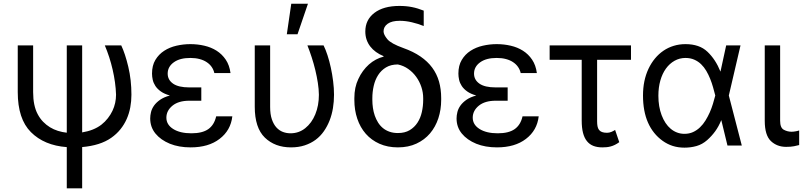

<svg xmlns="http://www.w3.org/2000/svg" viewBox="-20 -793 4378 1046"><path d="M160.5 -545.5V-291.2Q160.5 -217.3 185.4 -170.8Q197.8 -147.4 214.8 -129.8Q231.9 -112.2 252.1 -99.8Q272.4 -87.4 295.6 -80.1Q318.9 -72.8 343.8 -70V-545.5H427.6V-71.7Q491.1 -82 532.3 -113.6Q552.6 -129.6 567.6 -149Q582.7 -168.3 592.7 -189.3Q602.6 -210.2 607.4 -232.4Q612.2 -254.6 612.2 -277Q611.2 -310 606.4 -344.6Q601.6 -379.3 593.6 -413.9Q585.6 -448.5 574.8 -481.9Q563.9 -515.3 551.1 -545.5H640.6Q661.9 -500.7 679 -429Q696 -357.2 696 -277Q696 -241.8 689.8 -208.5Q683.6 -175.1 670.3 -144.9Q657 -114.7 636 -88.6Q615.1 -62.5 585.6 -41.9Q526.3 -0.4 427.6 8.2V233H343.8V8.5Q220.9 -0.7 148.4 -73.2Q76.7 -144.9 76.7 -291.2V-545.5Z M905.5 -272.7Q875.4 -281.2 856.4 -294.7Q837.4 -308.2 826.7 -324.4Q816.1 -340.6 812.1 -358.1Q808.2 -375.7 808.2 -392Q808.2 -436.1 826.5 -466.6Q844.8 -497.2 874.5 -516.3Q904.1 -535.5 941.4 -544Q978.7 -552.6 1017 -552.6Q1056.5 -552.6 1093.4 -544Q1130.3 -535.5 1160 -516.7Q1189.6 -497.9 1209.9 -467.9Q1230.1 -437.9 1235.8 -394.9H1147.7Q1143.5 -413.7 1132.8 -428.8Q1122.2 -443.9 1105.6 -454.7Q1089.1 -465.6 1066.9 -471.4Q1044.7 -477.3 1017 -477.3Q988.6 -477.3 966.4 -471.6Q944.2 -465.9 927.2 -453.8Q893.5 -429.7 893.5 -392Q893.5 -358 922.8 -337.4Q952.1 -316.8 1011.4 -316.8H1076.7V-244.3H1011.4Q953.1 -244.3 920.1 -217.7Q886.4 -190.3 886.4 -152Q886.4 -113.6 923.7 -90.2Q960.9 -66.8 1022.7 -66.8Q1082.4 -66.8 1114.7 -89.5Q1147 -112.2 1157.7 -159.1H1245.7Q1236.9 -82.4 1176.1 -36.2Q1116.1 9.9 1018.5 9.9Q954.5 9.9 905.5 -9.9Q855.5 -30.5 826.9 -65.5Q798.3 -100.5 798.3 -147.7Q798.3 -164.1 802.7 -182.4Q807.2 -200.6 819.2 -217.7Q831.3 -234.7 852.1 -249.3Q872.9 -263.8 905.5 -272.7Z M1451.7 -545.5V-210.2Q1451.7 -170.5 1461.1 -142.9Q1470.5 -115.4 1486 -98.5Q1501.4 -81.7 1521.3 -74.2Q1541.2 -66.8 1562.5 -66.8Q1608.3 -66.8 1643.1 -94.8Q1660.5 -108.7 1674.4 -127.8Q1688.2 -147 1697.8 -170.5Q1707.4 -193.9 1712.4 -220.7Q1717.3 -247.5 1717.3 -277Q1717 -307.2 1711.6 -341.6Q1706.3 -376.1 1697.8 -411.2Q1689.3 -446.4 1678.1 -480.8Q1666.9 -515.3 1654.8 -545.5H1742.9Q1753.9 -523.4 1764.2 -492Q1774.5 -460.6 1782.3 -424.5Q1790.1 -388.5 1794.9 -350.3Q1799.7 -312.1 1799.7 -277Q1799.7 -239.7 1793.9 -204Q1788 -168.3 1775.6 -136.5Q1763.1 -104.8 1744.3 -77.8Q1725.5 -50.8 1699.4 -31.4Q1673.3 -12.1 1639.9 -1.1Q1606.5 9.9 1565.3 9.9Q1478 9.9 1422.9 -43.3Q1367.9 -96.6 1367.9 -211.6V-545.5ZM1566.8 -772.7H1657.7L1600.9 -606.5H1542.6Z M1910.5 -248.6V-258.5Q1910.5 -317.8 1932.2 -362.6Q1942.8 -386 1957.6 -406.1Q1972.3 -426.1 1989.9 -441.8Q2007.5 -457.4 2027.7 -468.2Q2047.9 -479 2069.6 -484.4V-487.2Q2046.9 -496.4 2028.4 -509.8Q2009.9 -523.1 1997 -540Q1984 -556.8 1977.1 -577.2Q1970.2 -597.7 1970.2 -621.4Q1970.2 -685 2019.5 -722.7Q2069.2 -760.7 2156.2 -760.7Q2175.4 -760.7 2192.3 -759.1Q2209.2 -757.5 2225.1 -754.3Q2241.1 -751.1 2256.6 -746.3Q2272 -741.5 2288.4 -735.1V-651.3Q2258.5 -663.4 2224.3 -671.5Q2190 -679.7 2157.7 -679.7Q2114.7 -679.7 2092.2 -663.7Q2069.6 -647.7 2069.6 -622.2Q2069.6 -604.4 2090.2 -579.5Q2110.1 -555.4 2177.6 -531.2Q2231.5 -512.1 2270.4 -485.4Q2309.3 -458.8 2334.5 -424.7Q2359.7 -390.6 2371.6 -349.1Q2383.5 -307.5 2383.5 -258.5V-248.6Q2383.5 -195.7 2368.1 -148.6Q2352.6 -101.6 2322.8 -66.4Q2293 -31.2 2248.9 -10.7Q2204.9 9.9 2147.7 9.9Q2091.6 9.9 2047.4 -9.8Q2003.2 -29.5 1972.8 -64.1Q1942.5 -98.7 1926.5 -146Q1910.5 -193.2 1910.5 -248.6ZM2008.5 -258.5V-248.6Q2008.5 -226.9 2011.7 -204.9Q2014.9 -182.9 2021.8 -163Q2028.8 -143.1 2039.6 -125.7Q2050.4 -108.3 2065.9 -95.5Q2081.3 -82.7 2101.7 -75.5Q2122.2 -68.2 2147.7 -68.2Q2185.7 -68.2 2211.8 -83.8Q2237.9 -99.4 2254.4 -124.8Q2271 -150.2 2278.2 -182.7Q2285.5 -215.2 2285.5 -248.6V-258.5Q2285.5 -289.1 2275.6 -319.1Q2265.6 -349.1 2247.5 -374.3Q2229.4 -399.5 2204 -417.4Q2178.6 -435.4 2147.7 -441.8Q2109.4 -441.8 2082.9 -425.8Q2056.5 -409.8 2040 -383.9Q2023.4 -358 2016 -325.1Q2008.5 -292.3 2008.5 -258.5Z M2574.6 -272.7Q2544.4 -281.2 2525.4 -294.7Q2506.4 -308.2 2495.7 -324.4Q2485.1 -340.6 2481.2 -358.1Q2477.3 -375.7 2477.3 -392Q2477.3 -436.1 2495.6 -466.6Q2513.8 -497.2 2543.5 -516.3Q2573.2 -535.5 2610.4 -544Q2647.7 -552.6 2686.1 -552.6Q2725.5 -552.6 2762.4 -544Q2799.4 -535.5 2829 -516.7Q2858.7 -497.9 2878.9 -467.9Q2899.1 -437.9 2904.8 -394.9H2816.8Q2812.5 -413.7 2801.8 -428.8Q2791.2 -443.9 2774.7 -454.7Q2758.2 -465.6 2736 -471.4Q2713.8 -477.3 2686.1 -477.3Q2657.7 -477.3 2635.5 -471.6Q2613.3 -465.9 2596.2 -453.8Q2562.5 -429.7 2562.5 -392Q2562.5 -358 2591.8 -337.4Q2621.1 -316.8 2680.4 -316.8H2745.7V-244.3H2680.4Q2622.2 -244.3 2589.1 -217.7Q2555.4 -190.3 2555.4 -152Q2555.4 -113.6 2592.7 -90.2Q2630 -66.8 2691.8 -66.8Q2751.4 -66.8 2783.7 -89.5Q2816.1 -112.2 2826.7 -159.1H2914.8Q2905.9 -82.4 2845.2 -36.2Q2785.2 9.9 2687.5 9.9Q2623.6 9.9 2574.6 -9.9Q2524.5 -30.5 2495.9 -65.5Q2467.3 -100.5 2467.3 -147.7Q2467.3 -164.1 2471.8 -182.4Q2476.2 -200.6 2488.3 -217.7Q2500.4 -234.7 2521.1 -249.3Q2541.9 -263.8 2574.6 -272.7Z M2974.4 -545.5H3417.6V-467.3H3233V-132.1Q3233 -117.2 3235.1 -105.5Q3237.2 -93.8 3243.1 -85.8Q3248.9 -77.8 3259.6 -73.7Q3270.2 -69.6 3286.9 -69.6Q3299.7 -69.6 3311.6 -74.8Q3323.5 -79.9 3331 -85.2L3353.7 -18.5Q3341.6 -9.6 3329.9 -3.9Q3318.2 1.8 3307 4.8Q3295.8 7.8 3284.4 8.9Q3273.1 9.9 3261.4 9.9Q3233.7 9.9 3212.7 1.8Q3191.8 -6.4 3177.6 -24Q3163.4 -41.5 3156.2 -69.2Q3149.1 -96.9 3149.1 -136.4V-467.3H2974.4Z M3512.8 -418Q3527.7 -449.6 3548.3 -474.4Q3568.9 -499.3 3594.5 -516.7Q3620 -534.1 3650.2 -543.3Q3680.4 -552.6 3714.5 -552.6Q3752.1 -552.6 3782 -542.4Q3811.8 -532.3 3834.2 -511Q3878.6 -468.8 3904.8 -403.4H3905.2L3936.1 -545.5H4014.2L3950.6 -272.7L4021.3 0H3943.2L3909.8 -137.8H3909.1Q3895.6 -104.4 3876.4 -77.9Q3857.2 -51.5 3832.7 -29.8Q3806.1 -6.4 3774.7 2.5Q3743.3 11.4 3708.8 11.4Q3674.4 11.4 3644.9 2Q3615.4 -7.5 3589.8 -25.9Q3537.3 -63.6 3510.1 -125.4Q3483 -187.1 3483 -272.7Q3483 -354.8 3512.8 -418ZM3584.5 -165.5Q3593.4 -142 3605.8 -123.2Q3618.3 -104.4 3634.1 -91.3Q3649.9 -78.1 3668.7 -71Q3687.5 -63.9 3708.8 -63.9Q3734.7 -63.9 3755.7 -73.5Q3776.6 -83.1 3793.5 -99.3Q3810.4 -115.4 3823.5 -136.7Q3836.6 -158 3846.8 -180.9Q3856.9 -203.8 3864 -227.3Q3871.1 -250.7 3876.4 -271.3L3876.8 -272.7L3876.4 -274.1Q3871.1 -295.1 3864.5 -318.2Q3858 -341.3 3848.9 -363.8Q3839.8 -386.4 3827.8 -407Q3815.7 -427.6 3799.5 -443.2Q3783.4 -458.8 3762.3 -468Q3741.1 -477.3 3714.5 -477.3Q3682.2 -477.3 3655 -462Q3627.8 -446.7 3608.1 -419.6Q3588.4 -392.4 3577.6 -354.6Q3566.8 -316.8 3566.8 -271.3Q3566.8 -212 3584.5 -165.5Z M4230.1 -545.5V-134.9Q4230.1 -96.6 4250.4 -85.9Q4270.2 -75.3 4292.6 -75.3Q4297.9 -75.3 4304 -76Q4310 -76.7 4315.9 -77.8Q4321.7 -78.8 4326.5 -80.1Q4331.3 -81.3 4333.8 -82.4V-2.8Q4323.2 0.4 4305.8 3.7Q4288.4 7.1 4262.8 7.1Q4213.1 7.1 4179.7 -24.5Q4146.3 -56.5 4146.3 -134.9V-545.5Z"/></svg>

Font: Inter P
Style: Regular
Weight: 400
Designer: Rasmus Andersson
Foundry: rsms
Version: Version 3.018;git-588b23468